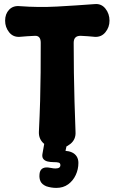

<svg xmlns="http://www.w3.org/2000/svg" viewBox="-20 -706 560 938"><path d="M349 -61Q351 -25 324 -3Q297 19 261 19Q223 19 196 -3Q169 -25 170 -61Q174 -143 176 -213Q178 -283 178.5 -352Q179 -421 179 -497Q179 -532 151 -531Q132 -530 113.5 -529Q95 -528 76 -526Q44 -524 24.5 -548.5Q5 -573 5 -605Q5 -638 24.5 -658.5Q44 -679 76 -676Q168 -669 259 -674Q350 -679 443 -686Q475 -689 495 -664Q515 -639 515 -605Q515 -573 495 -548.5Q475 -524 443 -526Q426 -528 409 -529Q392 -530 375 -531Q340 -532 340 -497Q340 -421 341 -351Q342 -281 344 -211Q346 -141 349 -61ZM255 212Q243 212 230.5 210Q218 208 206 204Q185 195 178 180Q171 165 173 146V145Q176 110 213 112Q224 113 232.5 115Q241 117 251 117Q275 117 275 101Q275 91 267 88.5Q259 86 240 86Q226 86 213 83Q200 80 192.5 71.5Q185 63 187 48L199 -20H311L300 31Q317 32 331.5 38.5Q346 45 354.5 58Q363 71 363 90Q363 121 350 149Q337 177 313 194.5Q289 212 255 212Z"/></svg>

Font: Winky Sans
Style: Bold
Weight: 700
Designer: Simon Atzbach
Foundry: typofactur
Version: Version 1.205